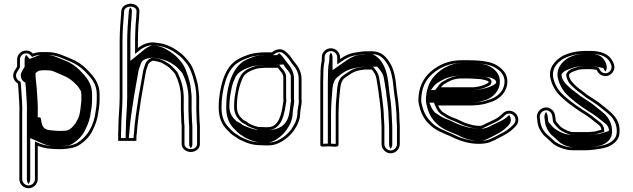

<svg xmlns="http://www.w3.org/2000/svg" viewBox="-20 -772 3368 1022"><path d="M510.1 -240.2V-269.3C510.1 -335.3 472.7 -371.3 440 -405.4C417.9 -426.9 391.8 -445.1 361.7 -457.5C322.3 -472.8 287.4 -495 227.5 -495H205C187.2 -495 170.2 -492.7 155 -486.8C146.3 -496.8 134 -503 119.6 -503C93 -503 71.1 -481.6 71.1 -455.5V-417.7C67.1 -411.9 63 -405.1 60 -399.3L54.9 -390.4C42.4 -364.1 55.8 -338.2 75.6 -327.4C76.7 -318.1 77.6 -307.7 78.1 -297.6C80 -253.2 85.3 -209.8 83.1 -166.3L83.1 -166.1V181.5C83.1 208.1 105 230 131.6 230C158.3 230 180.9 208.1 180.9 181.5V3.9C213.8 18.5 254.8 22 301.6 22C312 22 322.3 21.3 332.8 19.9L361 15.9C374.7 13 386.8 8.8 396.5 2.9C426.1 -14.3 457.9 -43.6 473.5 -78.9C487.8 -107 500 -140 504.1 -179.1L507.1 -197.5C508.4 -211.4 510.1 -224.8 510.1 -240.2ZM413.1 -268.5V-239.8C413.1 -230.8 411.4 -219.3 410.2 -210.1L408.2 -191.9C405.8 -172 401.3 -149.4 393.2 -136.5C385.2 -123.8 386.1 -119 375.7 -108.6C363 -92.2 360.4 -89.8 343.7 -79.8C335.4 -76.3 316.8 -75 301.6 -75C288.8 -75 268.2 -76.5 257.6 -77.8L240.5 -79.7C216.1 -83.3 206.3 -96.6 201.1 -119.7L199 -133.2C198.4 -135.3 198 -137.4 198 -138.5C198 -150.7 180.9 -147.1 180.9 -147.1V-167.1C183.1 -213.2 177.6 -256.9 175.5 -302.4C173 -330.4 169.1 -354.1 169.1 -380.3V-381.5L168.7 -382.7C175.5 -388.8 185.9 -396.1 191 -396.1H192.2C196.6 -397.2 201.4 -398 205 -398H227.5C233 -398 239.1 -397.6 245.3 -397H245.8C248.3 -397 251.4 -396.5 255 -395.5C275.7 -389.3 298.4 -377 318.7 -369C337.4 -361.6 355 -350.3 369.8 -337.1L390.9 -316.4C397.4 -308.8 399.8 -305 401.1 -302.1C406.4 -295.7 412.1 -286.6 412.1 -278V-277.3C412.7 -274.5 413.1 -271.4 413.1 -268.5ZM495.1 -240.2C495.1 -226.3 493.4 -212.5 492.2 -199.4L489.2 -181C481.1 -102.8 443.4 -41.7 388.9 -10C381.1 -5.3 369.9 -1.4 358.4 1.1L330.8 5.1C321.1 6.3 311.3 7 301.6 7C255.4 7 216.5 3.3 186.9 -9.8L165.9 -19.1V181.5C165.9 199.5 150.2 215 131.6 215C113.3 215 98.1 199.8 98.1 181.5V-165.7C100.4 -212.7 95 -254.2 93.1 -298.4C92.3 -311.9 91 -324.4 89.7 -336.9L82.8 -340.6C68.6 -348.3 60.4 -366 68.3 -383.5C74 -393.6 79.6 -403.5 86.1 -413V-455.5C86.1 -473 101 -488 119.6 -488C129.6 -488 137.6 -484 143.7 -477L150.6 -468.9L160.5 -472.8C173.3 -477.8 188.5 -480 205 -480H227.5C283.5 -480 314.9 -459.5 356.1 -443.6C383.9 -432.1 408.8 -414.6 429.4 -394.8C463.2 -359.5 495.1 -328.7 495.1 -269.3ZM428.1 -268.5V-239.8C428.1 -229.1 426.2 -217 425.1 -208.3L423.1 -190.2C420.6 -169.3 416.5 -145.5 405.9 -128.5C399.9 -119 400 -112.1 387 -98.7C375.5 -83.9 367.8 -76.7 351.4 -66.9C339.6 -59.9 317.8 -60 301.6 -60C287.8 -60 267.1 -61.5 255.8 -62.9L238.6 -64.8C200.1 -70.5 189.4 -97 183.7 -132.4L165.9 -129V-167.4L165.9 -167.8C168 -212.4 162.8 -253.8 160.5 -301.4C158.1 -328 154.3 -350.4 154.1 -378.9L151.2 -387.2C161.9 -396.8 169.9 -409.1 190.7 -411.2C193.5 -411.8 200.3 -413 205 -413H227.5C233.4 -413 239.3 -412.7 245.8 -412C250.1 -411.9 254.5 -411.3 259.3 -409.8C282.2 -403 305.2 -390.4 324.2 -382.9C343.9 -375.1 363.4 -362.9 380.1 -348.1L401.9 -326.6C407.8 -319.7 410.8 -316 413.9 -310.1C418.7 -304.1 426.4 -293.9 427.1 -278.8C427.6 -276 428.1 -272.2 428.1 -268.5ZM470.1 -240.2V-269.3C470.1 -333.1 435.5 -365.7 402.5 -400.2C381.8 -420.2 357.3 -436.9 332.5 -447.2C285.6 -465.5 259.9 -480 227.5 -480H205C196.8 -480 191.7 -479.5 183.9 -476.4L137.7 -458.3L119.2 -479.6C114.7 -473.7 111.1 -464.8 111.1 -455.5V-415.8C106.9 -409.7 102.5 -402.8 99.2 -396.3L94.2 -387.5C83.6 -364.7 98.4 -341.5 108.5 -336L115.1 -332.4C116.3 -321.4 117.4 -309.8 118.1 -297.9C120 -253.6 125.4 -210.3 123.1 -165.9V181.5C123.1 191.4 126.5 200.3 131.8 207.1C137 200.7 140.9 191.5 140.9 181.5V-36.9L211.4 -5.8C234.5 4.4 259.9 7 301.6 7C307.2 7 312.3 6.7 319 5.8L343.7 2.3C349.9 0.8 356.5 -1.4 362.7 -5.1C389 -20.4 419.2 -47.7 434.1 -81.6C448.4 -109.5 460.1 -141 464.1 -179.8L467.1 -198.3C468.4 -211.9 470.1 -225.4 470.1 -240.2ZM127.6 -384.8 129 -380.8C129 -380.4 129.1 -380.7 129.1 -380.3C129.1 -353.6 133 -329.5 135.5 -302C137.7 -255.7 143.1 -213.1 140.9 -167.2V-122.2L160 -126C164.7 -97.2 169.3 -74.2 227.4 -65.5L245.5 -63.5C262.5 -61.4 281.8 -60 301.6 -60C320.5 -60 350.5 -60.2 373.4 -69.7C392.2 -77.6 402.3 -89.2 413.7 -103.9C426.3 -116.8 425.2 -122.1 432.1 -133.1C441.6 -148.2 445.7 -170.8 448.1 -191.2L450.1 -209.4C451.3 -218.4 453.1 -230.2 453.1 -239.8V-268.5C453.1 -271.7 452.6 -275.3 452.1 -277.9C452.1 -288.7 445.5 -298.9 440.1 -305.6C438.1 -309.6 434.7 -314.3 428.7 -321.3L406.9 -342.7C389.9 -357.9 367.1 -371.6 347.7 -379.3C324.4 -388.5 291 -409.2 250.5 -412C245 -412.5 235.3 -413 227.5 -413H205C193 -413 186.4 -411.9 180.2 -410.8C139.2 -404 138.1 -394.1 127.6 -384.8Z M610 -88.7C609.3 -77.7 609 -68.3 609 -60V-22H706V-41C706 -45.2 706.6 -52.2 708 -60.4C712.3 -124.9 722.3 -189.5 732.1 -251.8C741.8 -302 748.4 -350.1 757 -393.3C759.6 -406.3 765.5 -416.9 769.7 -431.7C772.9 -436 786.9 -448.3 793.1 -449C797 -448.6 805.5 -448 809.8 -446H810.8C812.8 -446 816.1 -445.5 820.6 -444.2L821.3 -443.5C834.4 -440.8 838.2 -439.7 848.3 -433.8L848.5 -433.4C864.2 -424.3 878 -416 889.1 -404.2L904.2 -388.2C906.6 -385.8 908.5 -383.5 911.8 -378.8C928.6 -344.2 943 -300.8 943 -253V-186C943 -171.3 945 -142.7 945 -129C945 -119.9 945.6 -112.2 947 -103.6V-4C947 18.4 969.8 37 996 37C1022.3 37 1044 18.2 1044 -4V-90.2C1045.1 -103 1042 -117.3 1042 -129C1042 -142.5 1040 -172.8 1040 -186V-255C1040 -262.8 1039.3 -270.9 1038 -279.9C1036.1 -301.3 1034.2 -319.6 1028.8 -338.9C1018.8 -377.8 1005.6 -422.3 979.2 -450.8C969.7 -462.7 956.7 -477.2 944.3 -486.9C914.3 -511.3 877.1 -535.2 825 -543L807.7 -545C769.7 -551.3 734.9 -533.2 714 -516.3V-552C714 -583.6 715.6 -611.7 717 -641.2C718.2 -664.2 720.9 -673.2 721 -696.1L722 -707.4C723.5 -719 719.6 -730.1 710.6 -739C681.1 -766 628.3 -748.2 626 -714.9L625 -703C621.2 -657.4 617 -604.2 617 -551V-256C617 -198.5 610 -144.4 610 -88.7ZM625 -88.2V-88.7C625 -143.2 632 -197.3 632 -256V-551C632 -604.1 636.1 -655.5 640 -701.8L641 -713.8C642.6 -737 682.1 -744.2 700.3 -728.2C710.4 -717.6 706.1 -710.9 706 -696.2C705.9 -674.8 703.3 -666.4 702 -641.9C700.6 -612.5 699 -584.1 699 -552V-484.7L723.5 -504.6C742.6 -520.2 773.5 -535.4 805.6 -530.1L823 -528.1C871.1 -520.9 905.8 -498.9 934.9 -475.2C946.2 -466.4 958.6 -452.6 967.8 -441C991 -416 1004.2 -374.4 1014.3 -335C1020.6 -312.5 1025 -282.2 1025 -255V-186C1025 -171.8 1027 -141.5 1027 -129C1027 -114.6 1029.8 -101 1029 -90.8V-4C1029 7.9 1016.1 22 996 22C975.9 22 962 7.6 962 -4V-104.8C960.6 -112.9 960 -120.1 960 -129C960 -143.7 958 -172.2 958 -186V-253C958 -303.8 942.7 -349.4 925.4 -385.4C922.7 -390.8 917.8 -395.8 915 -398.6L900 -414.5C887.3 -427.9 873.8 -436.2 857.4 -445.7C835.6 -458.5 815.5 -461.6 793.1 -464.2C774.3 -461.9 762.5 -447.1 756 -438.4C752 -424.3 745.7 -413.1 742.3 -396.2C733.6 -352.2 727.1 -304.7 717.4 -254.4C707.5 -191.9 697.4 -126.1 693 -62.1C691.5 -52.3 691 -46.7 691 -41V-37H624V-60C624 -68 624.3 -77.5 625 -88.2ZM987 -104V-4C987 4 990.4 11 995.7 16.5C1000.2 11.7 1004 4 1004 -4V-90.4C1005 -102.6 1002 -116.3 1002 -129C1002 -142.1 1000 -172.5 1000 -186V-255C1000 -262.6 999.4 -270 998 -279.2C996.1 -301.1 994.3 -318.5 989 -337.4C978.9 -376.4 965.6 -419.8 941.2 -446.2C931.4 -458.4 919.2 -471.8 908.1 -480.5C878.5 -504.5 844.3 -523.6 811.5 -528.8C804.9 -529.7 798.2 -530.3 791.8 -531.2C786.1 -530.4 764.8 -521.8 750.3 -510L674 -447.9V-552C674 -583.8 675.6 -612 677 -641.5C678.2 -665.2 680.9 -673.5 681 -696.3L682 -708C683.2 -717.4 680.5 -725.4 674.5 -732.3C670.3 -728.2 666.5 -722 666 -714.5L665 -702.5C661.2 -656.7 657 -604.1 657 -551V-256C657 -198 650 -144.2 650 -88.5C649.3 -77.6 649 -68.2 649 -60V-37H666V-41C666 -45.8 666.6 -52.3 668 -61C672.3 -125.4 682.4 -190.4 692.2 -252.8C701.9 -303 708.5 -350.9 717.1 -394.4C720 -408.9 726.2 -420.1 730.3 -434.5C733.9 -439.4 734 -457.8 781.1 -463.4L793 -464.8L804.8 -463.4C831.4 -460.5 867.3 -450.5 886.1 -439.5L886.3 -439.1C900 -431.1 915.3 -421.3 926.8 -409.2L941.8 -393.3C944.6 -390.5 947.5 -386.9 950.9 -382.1C968.1 -346.7 983 -302.2 983 -253V-186C983 -171.6 985 -143.1 985 -129C985 -119.9 985.6 -112.4 987 -104Z M1488 -362.5V-250.5C1488 -245.4 1488.2 -241.6 1489 -235.1C1489 -234.6 1488.3 -229.5 1487.1 -224.9C1479.5 -167.3 1465.2 -95 1406 -95H1390.9C1386.3 -95 1378.8 -95.3 1369.6 -96H1356.1C1337.9 -99.5 1307.7 -111.2 1297.3 -120.8C1291.7 -126 1282.6 -129.6 1274.9 -133.6C1256 -151.9 1241 -165.8 1241 -206.5C1241 -266.4 1254 -319.7 1274 -361.3C1285.8 -383.1 1313.2 -396.5 1344.4 -406.2L1354.4 -408.1C1362.5 -409 1382.2 -411 1390.9 -411H1454.7C1456.2 -411 1457 -411 1458.9 -411.2C1468.4 -396.2 1488 -381.1 1488 -362.5ZM1585 -243.1V-351.9C1585 -389.6 1568.1 -416.9 1550.3 -438C1534.4 -456.8 1528.3 -472.6 1508.5 -490.3L1499.5 -498.1C1477.4 -518.3 1446.1 -509.5 1427.6 -493.5H1390.9C1362.4 -493.5 1335.2 -489.5 1312.8 -484.4L1285.2 -474.5C1274.8 -470.5 1264.8 -466.1 1256 -461.6C1209.3 -438.9 1182.7 -397.2 1166.3 -345.5C1152.9 -303.1 1144 -254.3 1144 -200.6C1144 -146.5 1160.5 -108.6 1189.2 -80.8C1200.4 -69.9 1210.6 -56.5 1226.8 -47.6C1234.5 -43.3 1242 -37 1251.8 -31C1283.2 -15.7 1316.1 1 1367.9 1C1378.1 1.7 1385.5 2 1390.9 2H1406C1439 2 1460.8 -7.6 1481.9 -19.9C1505.2 -33.8 1526.9 -53.3 1542.7 -74.9C1559.7 -99.8 1578 -130.9 1578 -170.8C1578 -184.3 1586 -215.8 1586 -233.4V-234.2C1585.4 -237.1 1585 -240.2 1585 -243.1ZM1454.7 -426H1390.9C1380.3 -426 1360.9 -423.9 1352.2 -422.9L1340.8 -420.8C1308.5 -410.8 1276.2 -396.8 1260.8 -368.4C1250.4 -349.1 1243.4 -330.7 1238.1 -306C1232 -273.1 1226 -245.4 1226 -206.5C1226 -161.1 1245.6 -141.2 1264.4 -122.8C1270.4 -116.9 1284.6 -112.1 1287.1 -109.8C1298.9 -98.9 1311.9 -95 1327 -89.4C1338 -84.9 1345.3 -82.8 1354.7 -81H1369.1C1379.7 -80.2 1385.3 -80 1390.9 -80H1406C1481 -80 1494.8 -169.6 1501.9 -222.1C1503.7 -230.2 1503.8 -230.7 1504 -235.7C1503.3 -241.9 1503 -245.8 1503 -250.5V-362.5C1503 -390.5 1478 -409.1 1471.6 -419.2L1466.7 -426.9C1462.9 -426.6 1458.3 -426 1454.7 -426ZM1368.4 -14H1367.9C1319.9 -14 1289.2 -29.5 1259 -44.2C1250 -49.7 1243.5 -55.4 1234.1 -60.7C1221.1 -67.9 1212.1 -79.5 1199.6 -91.6C1174 -116.4 1159 -149.7 1159 -200.6C1159 -252.6 1167.6 -300 1180.6 -341C1196.3 -390.6 1220.6 -427.7 1262.8 -448.2C1271.2 -452.5 1280.6 -456.6 1290.4 -460.4L1317 -470C1340 -475.1 1363.9 -478.5 1390.9 -478.5H1433.1C1448.7 -491.9 1472.4 -502.6 1489.6 -486.9L1498.6 -479C1512.6 -466.5 1519.1 -455.7 1529.1 -441C1533 -434.2 1535.8 -431.9 1538.8 -428.4C1555.6 -408.5 1570 -384.8 1570 -351.9V-243.1C1570 -239.5 1570.6 -235.3 1571 -232.7C1570.6 -216 1563 -188.2 1563 -170.8C1563 -135.7 1546.8 -107.5 1530.4 -83.6C1516.3 -64.1 1495.6 -45.6 1474.3 -32.9C1454.3 -21.2 1435.8 -13 1406 -13H1390.9C1386.1 -13 1378.4 -13.3 1368.4 -14ZM1529 -235.3 1529 -234.9C1528.9 -233.1 1528.4 -229.4 1527 -223.8C1520.5 -175 1523 -100.2 1437.8 -83C1428.5 -81.1 1417.4 -80 1406 -80H1390.9C1382.4 -80 1376.2 -80.3 1366 -81H1346.5C1330.6 -84 1318 -87.2 1303.7 -93C1290.6 -97.8 1271.9 -104.3 1260.2 -115.2C1258.5 -116.8 1247.8 -122 1239.5 -126.3C1219.8 -145.5 1201 -163.2 1201 -206.5C1201 -244.4 1206.8 -271.4 1213 -304.1C1218.1 -328 1225.1 -344 1234.7 -364.1C1249.1 -390.8 1284.7 -407.1 1322.4 -418.9L1339.6 -422.1C1352.3 -423.5 1368.5 -426 1390.9 -426H1452.1L1488.7 -429.2L1497.8 -414.7C1505.8 -402.1 1528 -385.1 1528 -362.5V-250.5C1528 -245.6 1528.3 -241.7 1529 -235.3ZM1390.9 -13H1406C1414.9 -13 1427.2 -15.7 1448.2 -28C1468.5 -40.1 1488.7 -57.8 1504 -78.8C1520.6 -102.9 1538 -132.7 1538 -170.8C1538 -185.9 1546 -216.7 1546 -233.6C1545.5 -236.3 1545 -239.9 1545 -243.1V-351.9C1545 -387.9 1529.2 -413.4 1512.2 -433.5C1495.6 -453.2 1486.5 -471.6 1466.2 -489.1C1465.8 -488.8 1464.9 -488.1 1464.3 -487.5L1453.8 -478.5H1390.9C1373.7 -478.5 1355.2 -476.2 1337.1 -472.4L1313.4 -463.8C1304.9 -460.5 1296.1 -456.8 1288.1 -452.6C1216.8 -418 1184 -310.1 1184 -200.6C1184 -147.6 1200.4 -111.6 1226.5 -86.2C1238.7 -74.4 1249.3 -61.9 1259.9 -56C1270.5 -50.1 1276.3 -44.9 1284.8 -39.5C1318.1 -23.3 1341.6 -14 1367.9 -14H1371.4C1378.2 -13.6 1390.8 -13 1390.9 -13Z M2009 -137.5C2009 -125.6 2011 -110.5 2011 -99.9V-4.5C2011 21.3 2033.3 44 2059.5 44C2085.7 44 2108 21.4 2108 -4.5V-100.6C2108 -112.9 2106 -128 2106 -138.4C2106 -158.3 2104.9 -176.7 2103 -197.3L2101 -218.7C2098.6 -246.2 2093.4 -268.9 2091 -295.3C2086.1 -352.4 2078.2 -407.2 2049.7 -446.3C2032.9 -471.7 2007.1 -499 1961.3 -499H1926.5C1907.7 -499 1890.5 -494.5 1875.4 -492.9C1839.3 -488.5 1813.6 -474.4 1790 -458V-466.5C1790 -493.1 1768.1 -515 1741.5 -515C1714.9 -515 1693 -493.8 1693 -467.9V-457.2C1693 -452.3 1692.7 -448.5 1692.1 -446C1687.5 -423.3 1686 -403.2 1686 -372.8C1685.3 -359.1 1685 -345.6 1685 -331.9V-1.5C1685 12.1 1703.5 7.8 1708.2 7.8C1714.9 7.8 1723 7.5 1733.5 7C1753.8 8 1782 14 1782 -1.5V-164.4C1782 -188.2 1783.6 -220.6 1785 -241.8C1791.3 -292 1788 -335.6 1814 -356.4C1837.4 -372.5 1861.3 -392.1 1891 -397.3L1914.8 -401.1C1918.6 -401.7 1922.3 -402 1925.4 -402H1958.8C1971 -388.1 1981 -372.3 1983.7 -353.4C1986.3 -335.1 1990.1 -319.3 1992.1 -299.9C1996.4 -285.2 1995.8 -262.7 2000.1 -243.2L2002 -226.3C2004.8 -202.6 2008 -178.4 2008 -153.9V-153.4C2008.6 -148.5 2009 -143.2 2009 -137.5ZM2091 -138.4C2091 -126.3 2093 -111.4 2093 -100.6V-4.5C2093 13 2077.2 29 2059.5 29C2041.8 29 2026 13 2026 -4.5V-99.9C2026 -112.1 2024 -127.1 2024 -137.5C2024 -143.2 2023.4 -151 2023 -154.3C2022.9 -181.2 2019.7 -204.4 2016.9 -228L2014.9 -245.7C2011.2 -262.5 2011.6 -285 2006.9 -302.8C2004.4 -324.5 2001 -338.1 1998.6 -355.5C1994.9 -381.5 1980.2 -400.4 1965.5 -417H1925.4C1921.3 -417 1917.2 -416.7 1912.5 -416L1888.5 -412.1C1853.6 -405.9 1828 -384.3 1805.5 -368.8C1769.7 -344.2 1775.8 -288.5 1770.1 -243.7C1767.4 -222.4 1767 -188.9 1767 -164.4V-6.2C1758.7 -5.6 1745.9 -7.4 1733.5 -8C1719.3 -7.3 1710.4 -7.2 1700 -6.6V-331.9C1700 -345.3 1700.3 -358.6 1701 -372.1L1701 -372.5V-372.8C1701 -402.8 1702.4 -421.4 1706.8 -443C1707.7 -447.1 1708 -451.6 1708 -457.2V-467.9C1708 -485.1 1722.8 -500 1741.5 -500C1759.8 -500 1775 -484.8 1775 -466.5V-429.2L1798.6 -445.7C1821.2 -461.5 1844.4 -474 1877 -478C1893.6 -479.7 1910.2 -484 1926.5 -484H1961.3C2000.1 -484 2021.3 -462 2037.4 -437.7C2063.1 -402.4 2071.1 -351 2076 -294C2078.6 -266.2 2083.8 -243.8 2086 -217.3L2088 -195.9C2089.9 -176.1 2091 -157.7 2091 -138.4ZM1733.5 -8.1C1737.7 -7.9 1738.6 -7.9 1742 -7.7V-164.4C1742 -188.5 1743.6 -220.7 1745 -242.3C1751.3 -292.2 1743.9 -335.6 1777.7 -362.7C1798 -379 1821.8 -401.7 1874.5 -411L1899.6 -415C1908.4 -416.3 1915.4 -417 1925.4 -417H1987.7L1996.7 -406.7C2009.8 -391.9 2020.8 -374.7 2023.7 -354.2C2026.2 -336.3 2029.8 -321.2 2032 -301C2036.5 -285.1 2035.9 -263.2 2040 -244.2L2042 -227C2044.7 -203.3 2048 -179 2048 -153.8C2048.5 -149.4 2049 -143.2 2049 -137.5C2049 -126.1 2051 -111.1 2051 -99.9V-4.5C2051 4.8 2054.2 13.4 2059.5 20.3C2064.3 14 2068 4.8 2068 -4.5V-100.6C2068 -112.3 2066 -127.4 2066 -138.4C2066 -145.9 2065.8 -150.6 2065 -158.9C2065 -165.5 2064.8 -169.8 2064 -177.3C2064 -183 2063.7 -189.8 2063 -196.8L2061 -218.2C2058.7 -245.3 2053.5 -267.9 2051 -294.8C2046.1 -351.8 2037.8 -405.6 2011 -442.5C1991.6 -471.9 1964.3 -484 1961.3 -484H1926.5C1923.5 -484 1913.2 -481.4 1887.1 -478.6C1870.4 -476.4 1848.4 -467 1825.2 -450.9L1750 -398.3V-466.5C1750 -476.4 1746.6 -485.3 1741.3 -492.1C1736.8 -486.3 1733 -477.2 1733 -467.9V-457.2C1733 -452 1732.7 -448 1732 -444.8C1727.4 -422.5 1726 -403.2 1726 -372.7C1725.3 -358.8 1725 -345.6 1725 -331.9V-7.7C1726.8 -7.8 1731.3 -8 1733.5 -8.1Z M2346.5 -325.6C2373.7 -341.8 2396.9 -354.5 2439.3 -354.5H2468.8C2480.7 -354.5 2530.7 -351.6 2539.5 -350.6C2542.3 -350.3 2580 -342.8 2580 -338.2L2581.1 -336.2V-335C2581.1 -333.6 2579.3 -331.2 2576.3 -329.3C2554.5 -317.1 2534.4 -310.8 2501.1 -307.5L2326.4 -307.5C2327.5 -309 2345.6 -327 2346.5 -325.6ZM2345.3 -170.4C2330.7 -177.4 2320.4 -191.2 2312.3 -210.5H2479.3C2509.2 -210.5 2539.9 -213.6 2563.8 -219.8L2582.8 -225.8C2628.9 -237.9 2669.6 -269.9 2678.9 -318.7C2689.5 -379.5 2649.6 -411 2614.8 -429.6C2580.3 -447.2 2522.6 -451.5 2468.8 -451.5H2439.3C2386.2 -451.5 2348.1 -438.7 2312.8 -419.5C2252.5 -383.4 2207 -330.7 2207 -235V-234.7L2207 -234.5C2207.7 -224.4 2210.3 -212.4 2214.3 -199C2224.2 -161.2 2242.3 -131.3 2267.3 -108.6C2299.3 -76.6 2337.9 -64.3 2381 -45.2L2404.1 -34.3C2417.7 -27.9 2434.7 -22 2449.8 -17.8L2466.8 -13.7C2501.5 -4.8 2556.5 -2.2 2590 -16.1C2618.8 -28 2645.9 -43.1 2672.2 -57.5C2688.5 -67 2705.2 -80.1 2717.8 -92.7C2727.4 -102.3 2739 -114.6 2739 -134C2739 -160.6 2717.1 -182.5 2690.5 -182.5C2677.3 -182.5 2665.5 -177.6 2656.2 -168.3C2641.8 -153.9 2626 -141.4 2605.6 -132.8L2565.4 -113.7C2555.3 -108.9 2549.5 -104.8 2540.5 -102.5H2521.8C2509 -103.7 2507 -104.4 2494.8 -106.3L2477.3 -111.2C2472.5 -112.5 2467 -114.1 2460.7 -116.1C2444.4 -121.3 2413 -139.7 2391.2 -146.1C2374.5 -152 2359.6 -160.7 2345.3 -170.4ZM2541.2 -365.5C2531 -366.7 2482.1 -369.5 2468.8 -369.5H2439.3C2394.6 -369.5 2367 -355.2 2340.8 -339.7C2328.3 -334.5 2318.2 -321.5 2314.5 -316.5L2296.3 -292.5L2501.8 -292.5C2536.7 -295.9 2559.9 -302.9 2583.6 -316.2C2588.4 -318.9 2596.1 -323.5 2596.1 -335V-339.9C2591.2 -364.5 2541.6 -366.5 2541.2 -365.5ZM2337.9 -157.4C2353.9 -146.6 2368 -138.5 2386.2 -132C2404.9 -125.3 2436.5 -108 2456.2 -101.8C2462.6 -99.8 2468.4 -98.1 2473.3 -96.7L2491.6 -91.6C2503.6 -89.7 2507.4 -88.7 2521.2 -87.5H2542.4C2555 -90.8 2562.6 -95.8 2571.8 -100.2L2611.7 -119.1C2635.7 -129.5 2651.5 -142.4 2666.8 -157.7C2673.4 -164.3 2681.1 -167.5 2690.5 -167.5C2708.8 -167.5 2724 -152.3 2724 -134C2724 -121.2 2716.8 -112.9 2707.2 -103.3C2695.6 -91.7 2679.4 -79.1 2664.8 -70.5C2638.9 -56.4 2611.9 -41.4 2584.3 -30C2555.9 -18.2 2502.9 -19.9 2470.4 -28.3L2453.6 -32.3C2437.9 -36.8 2423 -41.9 2410.5 -47.8L2387.3 -58.9C2342.6 -78.7 2307 -90.1 2277.9 -119.2C2255.5 -141.6 2238.5 -166 2228.7 -203C2224.8 -216.2 2222.6 -227.3 2222 -235.3C2222.4 -326.2 2263.5 -372.3 2320.2 -406.5C2354.7 -425.1 2388.8 -436.5 2439.3 -436.5H2468.8C2521.9 -436.5 2578.2 -431.5 2607.9 -416.3C2641 -398.6 2673 -372.6 2664.1 -321.3C2656.2 -279.9 2621.1 -251.3 2578.7 -240.2L2559.7 -234.2C2536.7 -228.4 2508.1 -225.5 2479.3 -225.5H2289.7L2298.5 -204.7C2307.2 -184 2319 -167.2 2337.9 -157.4ZM2273.6 -292.5 2287.9 -311.6C2291.2 -316 2301.8 -328.3 2317 -336.2C2341.6 -350.7 2373.6 -369.5 2439.3 -369.5H2468.8C2490 -369.5 2533.7 -367 2551 -364.9C2559.8 -364 2608.6 -360.3 2619.2 -341.3C2620 -339.9 2620.4 -339 2621.1 -337.7V-335C2621.1 -329.6 2617.4 -325.9 2610.7 -321.7C2585.8 -305.9 2551 -296.9 2506.2 -292.5ZM2311.7 -162.2C2290.3 -173.3 2281 -188.8 2272.8 -208.2L2265.5 -225.5H2479.3C2501.4 -225.5 2523.4 -227.8 2539.7 -231.8L2558.4 -237.7C2588.7 -245.7 2629.9 -272.1 2639 -319.7C2649 -377.4 2612.4 -404.7 2582.3 -420.9C2559.8 -432.2 2518.8 -436.5 2468.8 -436.5H2439.3C2406.3 -436.5 2379.4 -429.2 2346.2 -411.3C2291.4 -378.2 2247 -328.9 2247 -234.9C2247.7 -225.3 2250 -213.9 2254.1 -200.5C2263.8 -163.4 2281 -135.4 2304.5 -114.1C2334.5 -84.2 2364.8 -75.6 2412 -54.8L2435.5 -43.6C2446 -38.6 2459 -34.1 2472.6 -30.1L2488.8 -26.3C2514.5 -19.6 2545.2 -19.9 2560.3 -26.2C2586.3 -36.9 2612.2 -51.2 2638.9 -65.8C2652.2 -73.6 2668.7 -86.3 2680.4 -98C2689.6 -107.2 2699 -116.8 2699 -134C2699 -144 2695.7 -152.7 2690.2 -159.7C2676 -146 2661.3 -134 2636.3 -123.2L2596.8 -104.4C2589.6 -101 2583.7 -95.4 2563.2 -90.1L2553 -87.5H2517.1C2498.3 -89.2 2486.6 -91.3 2474.7 -93.2L2453.8 -99.1C2448.1 -100.6 2441.7 -102.5 2435 -104.6C2408.6 -113 2378.6 -130.8 2366.7 -134.3C2344 -140.9 2327.2 -151.8 2311.7 -162.2Z M3110.6 -69H3032.1C3011.7 -69 2992.7 -79.7 2977.8 -88C2965.7 -94.4 2956.9 -104.5 2947.3 -116.3C2942.3 -122.1 2938 -128.2 2938 -129.5V-129.9C2935.5 -154.3 2935 -174.8 2915.6 -189.9C2880.4 -217.3 2833.3 -185.1 2838.1 -144.6C2838.8 -138.2 2841 -129.9 2841 -122.5V-122.1C2844.2 -94.4 2857.9 -71 2873.9 -52.5C2877.7 -48.3 2926.2 -5.3 2926.2 -5.3C2951.5 12.2 2989.5 28 3032.1 28H3090.4C3126.4 28 3164.3 22 3190 16.9C3228.1 9.2 3272.5 -16 3277 -59C3287.3 -143.5 3227 -176.5 3184.5 -212.9C3162.2 -232 3133.2 -248.5 3107.4 -266.2L3077.2 -289.4C3068 -295.7 3059.2 -302.6 3050.8 -310.1C3032.7 -326.3 3009.9 -346.9 3008.8 -373.6C3014 -387.7 3034.4 -391.6 3057.7 -400.6C3065.4 -402.7 3087 -404 3101.3 -404H3121.8C3134.7 -404 3143.7 -402.4 3155.7 -400C3162.1 -387.8 3169.7 -375.5 3186.6 -369.9C3216.9 -359.8 3241 -379.3 3248.1 -400.6C3254.3 -419.2 3247 -434.3 3241.2 -445.9C3221.6 -485 3178.6 -501 3121.8 -501H3101.3C3050 -501 3010.2 -491.8 2976.1 -474.9C2936.3 -452.6 2892.7 -408.8 2912.3 -345.9C2918.9 -320.2 2932 -296.4 2947.6 -276.7C2983.1 -236.8 3028.4 -204.7 3074 -174.7C3109.6 -154.3 3137.2 -131 3167.6 -106.6C3175.3 -100.4 3178.4 -95.1 3181 -83.3V-81.6C3180.9 -81.5 3180.9 -81.5 3180.3 -81.3L3166.4 -77.5C3154.4 -74.1 3146.1 -71 3133.7 -71H3133.3C3125.7 -70.3 3120 -69.8 3110.6 -69ZM3090.4 13H3032.1C2993.5 13 2958.5 -1.6 2935.5 -17.2C2929.9 -22.1 2888.1 -59.5 2885 -62.6C2869.8 -80.3 2858.8 -100.6 2856 -122.9C2855.7 -134.7 2853.6 -141.2 2852.9 -146.4C2849.6 -174.6 2882.4 -196.7 2906.4 -178.1C2919.6 -167.8 2920.6 -153.4 2923.3 -126.3C2925.8 -117.4 2930.6 -112.7 2935.8 -106.7C2945.2 -95.2 2955.7 -82.7 2970.7 -74.8C2985.1 -66.8 3006.6 -54 3032.1 -54H3111.2C3120.2 -54.8 3128 -55.5 3133.9 -56C3150.8 -56.2 3159 -59.8 3170.4 -63L3196 -70.1V-84.9C3192.9 -99.2 3187.5 -109.8 3177 -118.3C3146.9 -142.4 3118 -166.6 3081.8 -187.5C3036 -217.7 2992.5 -248.9 2959.1 -286.3C2944.2 -305.4 2932.8 -326.4 2926.8 -349.7C2912.7 -404.1 2943.9 -439.5 2983.1 -461.6C3015.6 -477.6 3051.9 -486 3101.3 -486H3121.8C3176.5 -486 3211.9 -470.9 3227.8 -439.1C3233.6 -427.5 3238 -417.6 3233.9 -405.4C3228.9 -390.3 3212.5 -377.1 3191.4 -384.1C3177.9 -388.6 3172.7 -399.9 3165.7 -413.2C3151.4 -416.2 3138.5 -419 3121.8 -419H3101.3C3085.9 -419 3065.2 -418.2 3053.7 -415.1C3031.8 -409.1 3003.2 -402 2993.7 -376C2995.2 -338.5 3022 -315.7 3040.8 -299C3049.6 -291.1 3059.4 -283.5 3068.4 -277.3L3098.6 -254.1C3125.2 -235.8 3154 -219.3 3174.7 -201.5C3199 -180.7 3226 -164 3242.4 -140.3C3255.6 -120.2 3266.3 -95.3 3262.1 -60.7C3258.7 -27.9 3222.9 -5.1 3187 2.1C3160.3 7.5 3125.6 13 3090.4 13ZM3171.2 3.6C3190.4 -0.3 3232.9 -19.6 3237 -59.6C3241.5 -96.9 3229.8 -124.1 3216 -145C3198.7 -170 3172.3 -185.9 3147.8 -206.9C3127.1 -224.7 3099.8 -240.2 3071.9 -259.3L3041.6 -282.5C3032.8 -288.6 3022.6 -296.5 3013.9 -304.3C2995.2 -321.1 2970.1 -343.7 2968.8 -374.5C2976.5 -395.7 3011.3 -404.2 3029 -411.1C3050.9 -419.6 3081.8 -419 3101.3 -419H3121.8C3144.3 -419 3162.4 -415.7 3175 -413.1L3191.4 -409.7C3194.7 -403.3 3198.2 -396.2 3202.3 -390.8C3214.4 -407.2 3209.9 -427.1 3201.9 -443.1C3183.5 -479.9 3151.4 -486 3121.8 -486H3101.3C3064.7 -486 3038.4 -480.7 3008.7 -466.2C2974.8 -447 2933.6 -407 2952 -347.5C2958.5 -322.6 2970.8 -300.2 2985.8 -281.2C3019.6 -243.3 3062.8 -212.3 3108.1 -182.5C3145.6 -161 3173.9 -137 3203.9 -112.9C3214.1 -104.6 3218.2 -96.5 3221 -83.9V-75.2C3215.7 -73.3 3214.9 -72.7 3205.2 -69.6L3190.3 -65.4C3182.7 -63.3 3170.8 -57.3 3138.8 -56.1C3134.4 -55.7 3122.6 -54.6 3115.1 -54H3032.1C2980.6 -54 2956.4 -73 2945 -79.4C2927.7 -88.7 2918.6 -100.2 2909.1 -111.8C2903.3 -118.6 2898 -122.3 2898 -129.6C2896 -148.7 2894.6 -165.3 2886.6 -176.2C2880.8 -168.7 2876.6 -157.2 2878 -145.3C2878.7 -139.4 2881 -131.1 2881 -122.4C2884.1 -97 2896.8 -74.7 2911.8 -57.3C2915.9 -53.2 2955.8 -17.6 2962.3 -11.9C2986.4 4.5 3016.4 13 3032.1 13H3090.4C3122.1 13 3137.4 10.4 3171.2 3.6Z"/></svg>

Font: HoneyBee
Style: Blur
Weight: 700
Foundry: Cannot Into Space Fonts
Version: Version 0.89